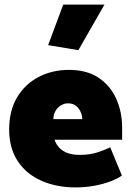

<svg xmlns="http://www.w3.org/2000/svg" viewBox="-20 -807 573 838"><path d="M513 -197V-250Q513 -318 487.5 -375.5Q462 -433 410.5 -467.5Q359 -502 281 -502Q208 -502 148.5 -471Q89 -440 54.5 -382Q20 -324 20 -242Q20 -160 57.5 -103.5Q95 -47 161 -18Q227 11 310 11Q351 11 390 4Q429 -3 461 -15Q493 -27 512 -41L461 -164Q439 -153 405.5 -142Q372 -131 328 -131Q297 -131 275 -139Q253 -147 239 -162Q225 -177 218 -197ZM213 -287Q213 -306 221.5 -321.5Q230 -337 245 -346.5Q260 -356 276 -356Q299 -356 312.5 -344.5Q326 -333 332.5 -317Q339 -301 339 -287ZM322 -588 436 -787H256L190 -610Z"/></svg>

Font: Catamaran Thin Black
Style: Regular
Weight: 900
Version: Version 2.000